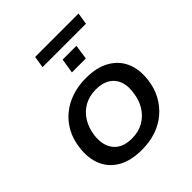

<svg xmlns="http://www.w3.org/2000/svg" viewBox="-214 -930 1082 1082"><g transform="rotate(-45 327.0 -389.0)"><path d="M296 9Q210 9 153 -23Q96 -55 71 -113.5Q46 -172 56 -248Q63 -307 88 -353.5Q113 -400 153 -433Q193 -466 245 -483.5Q297 -501 358 -501Q444 -501 501 -468.5Q558 -436 583 -378.5Q608 -321 598 -244Q591 -186 565.5 -139.5Q540 -93 500.5 -59.5Q461 -26 409.5 -8.5Q358 9 296 9ZM301 -76Q354 -76 393.5 -98.5Q433 -121 458 -161Q483 -201 489 -254Q500 -329 463.5 -372.5Q427 -416 352 -416Q301 -416 261 -394Q221 -372 196 -332Q171 -292 164 -239Q155 -164 191 -120Q227 -76 301 -76ZM229 -717 240 -787H586L575 -717ZM325 -579 339 -667H449L436 -579Z"/></g></svg>

Font: Nunito Sans 10pt SemiExpanded SemiBold
Style: Italic
Weight: 600
Width: 6
Italic angle: -9°
Designer: Vernon Adams
Foundry: Vernon Adams
Version: Version 3.101;gftools[0.9.27]